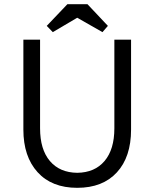

<svg xmlns="http://www.w3.org/2000/svg" viewBox="-20 -890 740 920"><path d="M92 -269V-700H172V-275Q172 -174 219 -118.5Q266 -63 350 -62Q434 -63 481 -118.5Q528 -174 528 -275V-700H608V-269Q608 -138 540 -64Q472 10 350 10Q228 10 160 -65Q92 -140 92 -269ZM399 -870 497 -766 471 -736 350 -805 233 -736 204 -766 303 -870Z"/></svg>

Font: Tilda Sans
Style: Regular
Weight: 400
Designer: ParaType Ltd
Foundry: ParaType Ltd
Version: Version 1.002W